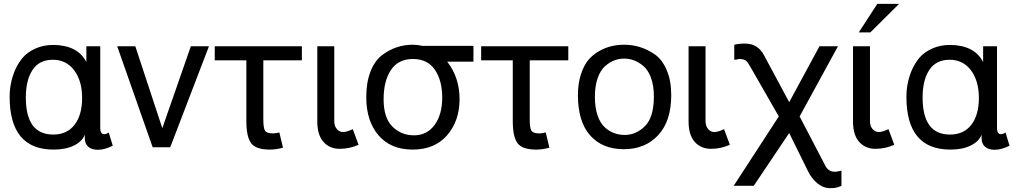

<svg xmlns="http://www.w3.org/2000/svg" viewBox="-20 -764 5270 996"><path d="M114 -258Q114 -66 256 -66Q328 -66 367 -117Q406 -168 406 -256Q406 -344 365 -399Q324 -454 254 -454Q184 -454 149 -401.5Q114 -349 114 -258ZM30 -262Q30 -334 58 -400Q74 -437 98.5 -465.5Q123 -494 164.5 -512.5Q206 -531 258 -531Q384 -529 428 -442V-524H500V-99Q500 -68 521 -68Q532 -68 544 -77L565 -8Q522 13 488.5 13Q455 13 437.5 -3Q420 -19 420 -46V-65Q406 -30 363.5 -9Q321 12 258 12Q30 12 30 -262Z M863 0H772L588 -524H682L822 -99L970 -524H1064Z M1380 12Q1307 12 1282.5 -21.5Q1258 -55 1258 -136V-451H1094V-524H1546V-451H1346V-144Q1346 -101 1354.5 -86.5Q1363 -72 1396 -72Q1409 -72 1429 -77L1448 2Q1413 12 1380 12Z M1714 -136Q1714 -110 1727.5 -94.5Q1741 -79 1759.5 -79Q1778 -79 1810 -94L1840 -13Q1794 8 1742 8Q1690 8 1658 -28Q1626 -64 1626 -133V-524H1714Z M2122 -458Q2046 -458 2008 -401Q1970 -344 1970 -248.5Q1970 -153 2015.5 -107.5Q2061 -62 2128 -62Q2195 -62 2234.5 -116Q2274 -170 2274 -258Q2274 -346 2236 -402Q2198 -458 2122 -458ZM1880 -260Q1880 -337 1902 -393Q1924 -449 1962 -478Q2033 -532 2122 -532Q2144 -532 2172 -526H2436V-444H2300Q2364 -362 2364 -249.5Q2364 -137 2299.5 -62.5Q2235 12 2121 12Q2007 12 1943.5 -62Q1880 -136 1880 -260Z M2762 12Q2689 12 2664.5 -21.5Q2640 -55 2640 -136V-451H2476V-524H2928V-451H2728V-144Q2728 -101 2736.5 -86.5Q2745 -72 2778 -72Q2791 -72 2811 -77L2830 2Q2795 12 2762 12Z M3372 -264Q3372 -320 3357 -360.5Q3342 -401 3317.5 -421.5Q3293 -442 3268.5 -451Q3244 -460 3218 -460Q3192 -460 3167.5 -451Q3143 -442 3119 -421Q3095 -400 3080.5 -359Q3066 -318 3066 -262Q3066 -206 3080 -165Q3094 -124 3118 -103Q3161 -64 3220.5 -64Q3280 -64 3326 -110Q3372 -156 3372 -264ZM2978 -270Q2978 -331 2993.5 -378.5Q3009 -426 3033 -454Q3057 -482 3090 -500Q3146 -532 3218 -532Q3305 -532 3378 -481Q3416 -454 3439 -399.5Q3462 -345 3462 -270Q3462 -136 3394.5 -63Q3327 10 3216 10Q3105 10 3041.5 -61.5Q2978 -133 2978 -270Z M3640 -136Q3640 -110 3653.5 -94.5Q3667 -79 3685.5 -79Q3704 -79 3736 -94L3766 -13Q3720 8 3668 8Q3616 8 3584 -28Q3552 -64 3552 -133V-524H3640Z M4345 200Q4320 212 4294 212H4286Q4250 212 4219.5 186.5Q4189 161 4171 123L4074 -74L3890 200H3786L4020 -160L3871 -420Q3859 -442 3848.5 -450Q3838 -458 3813 -458Q3800 -454 3789 -454V-532Q3813 -538 3845 -538Q3911 -538 3943 -478L4074 -234L4231 -524H4327L4128 -160L4259 91Q4275 127 4311 127Q4325 127 4345 121Z M4531 -744H4644L4495 -596H4435ZM4493 -136Q4493 -110 4506.5 -94.5Q4520 -79 4538.5 -79Q4557 -79 4589 -94L4619 -13Q4573 8 4521 8Q4469 8 4437 -28Q4405 -64 4405 -133V-524H4493Z M4766 -258Q4766 -66 4908 -66Q4980 -66 5019 -117Q5058 -168 5058 -256Q5058 -344 5017 -399Q4976 -454 4906 -454Q4836 -454 4801 -401.5Q4766 -349 4766 -258ZM4682 -262Q4682 -334 4710 -400Q4726 -437 4750.5 -465.5Q4775 -494 4816.5 -512.5Q4858 -531 4910 -531Q5036 -529 5080 -442V-524H5152V-99Q5152 -68 5173 -68Q5184 -68 5196 -77L5217 -8Q5174 13 5140.5 13Q5107 13 5089.5 -3Q5072 -19 5072 -46V-65Q5058 -30 5015.5 -9Q4973 12 4910 12Q4682 12 4682 -262Z"/></svg>

Font: Autonym
Style: Regular
Weight: 500
Version: Version 1.0.20131126